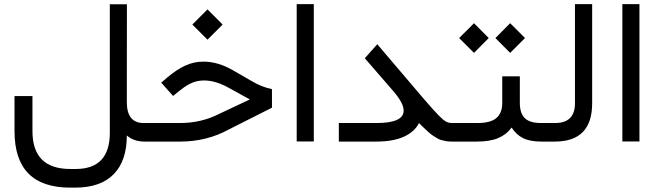

<svg xmlns="http://www.w3.org/2000/svg" viewBox="-20 -671 3121 910"><path d="M581.1 -186.5Q581.1 -87.9 661.1 -87.9H679.7Q691.9 -87.9 691.9 -47.4V-42Q691.9 0 679.7 0H664.6Q614.7 0 581.1 -28.8Q581.1 90.8 519 154.5Q457 218.3 335.4 218.3H313Q48.8 218.3 48.8 -49.3V-215.8H133.8V-49.8Q133.8 129.9 313 129.9H338.9Q500.5 129.9 500.5 -42V-650.9H581.5Z M891.6 -554.7 963.4 -626.5 1035.2 -554.7 963.4 -482.9ZM674.8 -87.9H833.5Q935.1 -87.9 1022 -132.8L1164.1 -199.7L1064.9 -254.4Q1002 -289.6 947.3 -289.6Q916.5 -289.6 890.9 -278.8Q865.2 -268.1 835 -244.1L800.3 -216.3L744.1 -279.3L773.9 -304.7Q819.3 -342.8 859.4 -360.8Q899.4 -378.9 944.3 -378.9Q1013.2 -378.9 1084 -337.9L1176.3 -284.7Q1221.7 -258.3 1269 -248.5V-160.6L1064.9 -57.6Q960 0 834.5 0H674.8Q662.6 0 662.6 -42V-47.4Q662.6 -87.9 674.8 -87.9Z M1386.2 -651.4H1467.3V-0.5H1386.2Z M1965.8 -87.9Q1945.8 -46.9 1894.8 -23.4Q1843.8 0 1763.7 0H1585.9V-87.9H1764.2Q1893.1 -87.9 1893.1 -146.5Q1893.1 -165 1880.9 -187.7Q1868.7 -210.4 1845.7 -237.3L1709 -395L1768.1 -461.4L1985.8 -205.6Q2035.2 -148.4 2057.6 -125.5Q2080.1 -102.5 2093 -95.2Q2106 -87.9 2123 -87.9H2127.4Q2138.7 -87.9 2138.7 -47.4V-42Q2138.7 -20.5 2135.7 -10.3Q2132.8 0 2127.4 0H2119.6Q2105.5 0 2092.3 -2.4Q2079.1 -4.9 2069.3 -7.8Q2059.6 -10.7 2047.1 -18.6Q2034.7 -26.4 2027.8 -31Q2021 -35.6 2007.3 -48.1Q1993.7 -60.5 1987.8 -66.2Q1981.9 -71.8 1965.8 -87.9Z M2328.1 -490.7 2397.9 -561 2468.3 -490.7 2397.9 -420.4ZM2156.2 -490.7 2226.6 -561 2296.4 -490.7 2226.6 -420.4ZM2122.6 -87.9H2242.7Q2304.2 -87.9 2332.3 -111.3Q2360.4 -134.8 2360.4 -183.1V-309.1H2443.8V-183.1Q2443.8 -134.3 2467.3 -111.1Q2490.7 -87.9 2544.9 -87.9H2555.7Q2566.9 -87.9 2566.9 -47.4V-42Q2566.9 0 2555.7 0H2545.4Q2492.2 0 2459.5 -16.1Q2426.8 -32.2 2404.8 -66.4Q2379.4 -32.2 2340.3 -16.1Q2301.3 0 2240.2 0H2122.6Q2110.4 0 2110.4 -42V-47.4Q2110.4 -87.9 2122.6 -87.9Z M2550.8 -87.9H2610.4Q2705.1 -87.9 2705.1 -181.2V-651.4H2786.6V-181.6Q2786.6 0 2609.9 0H2550.8Q2538.6 0 2538.6 -42V-47.4Q2538.6 -87.9 2550.8 -87.9Z M2929.7 -651.4H3010.7V-0.5H2929.7Z"/></svg>

Font: Shabnam WOL
Style: WOL
Weight: 400
Foundry: DejaVu fonts team - Redesigned by Saber Rastikerdar - Based on Vazir font
Version: Version 5.0.0